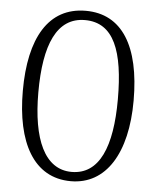

<svg xmlns="http://www.w3.org/2000/svg" viewBox="-53 -770 672 825"><g transform="rotate(5 283.5 -357.5)"><path d="M283 10C435 10 522 -132 522 -358C522 -594 440 -725 284 -725C123 -725 44 -587 44 -359C44 -137 122 10 283 10ZM283 -30C166 -30 111 -157 111 -358C111 -565 163 -685 284 -685C409 -685 454 -565 454 -358C454 -154 403 -30 283 -30Z"/></g></svg>

Font: Noto Serif Bengali ExtraCondensed Light
Style: Regular
Weight: 300
Width: 2
Designer: Juan Bruce, Universal Thirst, Indian Type Foundry and the Monotype Design Team.
Foundry: Monotype Imaging Inc.
Version: Version 2.003